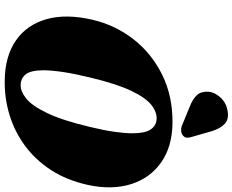

<svg xmlns="http://www.w3.org/2000/svg" viewBox="-108 -886 1007 832"><g transform="rotate(90 396.0 -470.5)"><path d="M512.5 -714Q615.5 -713 683.8 -665.2Q752 -617.5 778.2 -535Q804.5 -452.5 782 -348Q762 -256.5 717.8 -188.2Q673.5 -120 612 -74.8Q550.5 -29.5 477.8 -7.5Q405 14.5 327.5 13Q223.5 11.5 155.8 -35.5Q88 -82.5 63.8 -167.2Q39.5 -252 66 -367Q89.5 -467 151.2 -545.8Q213 -624.5 305.5 -669.8Q398 -715 512.5 -714ZM348 -56Q375.5 -55 406.8 -79.5Q438 -104 469.8 -169.2Q501.5 -234.5 530.5 -356Q545 -416 551.5 -461.2Q558 -506.5 558 -540Q558 -595 541.8 -619Q525.5 -643 498 -645Q467.5 -647.5 435.8 -622.8Q404 -598 374 -535Q344 -472 317 -359.5Q300 -290 292.5 -239.2Q285 -188.5 285 -153.5Q285.5 -100 302.2 -78.5Q319 -57 348 -56ZM549 -884 574.5 -795Q577.5 -785.5 577.2 -776.5Q577 -767.5 568 -759.5Q560 -752.5 548.2 -751.5Q536.5 -750.5 527 -754L444.5 -788Q409.5 -801.5 392.8 -819.8Q376 -838 378 -869.5Q379.5 -895.5 402.2 -921Q425 -946.5 459.5 -952.5Q497 -959.5 517.5 -940Q538 -920.5 549 -884Z"/></g></svg>

Font: Fraunces 9pt S000 Black
Style: Italic
Weight: 900
Italic angle: -16°
Version: Version 1.000; ttfautohint (v1.8.3)